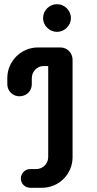

<svg xmlns="http://www.w3.org/2000/svg" viewBox="-20 -888 457 908"><path d="M130.4 -517.6C130.4 -548.8 154.3 -575.7 186 -575.7H208V-145.5C208 -113.3 182.6 -88.4 150.4 -88.4H122.6C98.1 -88.4 78.6 -67.9 78.6 -43.9C78.6 -19.5 98.1 0 122.6 0H179.2C258.8 0 323.2 -64.9 323.2 -144.5V-605C323.2 -637.7 297.9 -663.6 265.6 -663.6H159.2C80.1 -663.6 14.6 -598.6 14.6 -519V-489.7C14.6 -457.5 40.5 -432.6 71.8 -432.6C105 -432.6 130.4 -457.5 130.4 -489.7ZM183.6 -802.2C183.6 -767.1 213.9 -737.3 249.5 -737.3C285.2 -737.3 315.4 -767.1 315.4 -802.2C315.4 -838.9 285.2 -868.2 249.5 -868.2C213.9 -868.2 183.6 -838.9 183.6 -802.2Z"/></svg>

Font: Supermercado One
Style: Regular
Weight: 400
Designer: James Grieshaber
Foundry: James Grieshaber
Version: Version 1.002